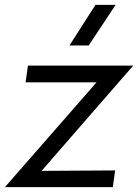

<svg xmlns="http://www.w3.org/2000/svg" viewBox="-30 -770 568 790"><path d="M-9.8 0 367.2 -431.2H75.2L85 -500H518.1L141.1 -66.9L443.8 -68.8L434.1 0ZM255.9 -583 362.8 -750H445.8L335 -583Z"/></svg>

Font: Human Sans
Style: Italic
Weight: 400
Italic angle: -8°
Designer: Tim Radville
Foundry: Continuum
Version: Version 1.000;FEAKit 1.0